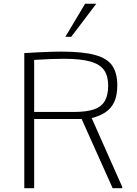

<svg xmlns="http://www.w3.org/2000/svg" viewBox="-20 -987 720 1007"><path d="M107.4 0V-708.5Q145 -710.9 179.2 -712.6Q213.4 -714.4 244.1 -715.3Q274.9 -716.3 301.3 -716.3Q416 -716.3 480 -698.2Q543.9 -680.2 569.6 -641.4Q595.2 -602.5 595.2 -539.6Q595.2 -488.3 580.1 -454.3Q564.9 -420.4 535.2 -399.7Q505.4 -378.9 460.9 -367.7L621.1 -6.8V0H570.8L408.2 -362.8H159.2V0ZM159.2 -399.9H369.1Q433.6 -399.9 472.7 -413.3Q511.7 -426.8 529.5 -457Q547.4 -487.3 547.4 -538.6Q547.4 -587.4 526.4 -618.4Q505.4 -649.4 454.6 -664.1Q403.8 -678.7 314.5 -678.7Q282.2 -678.7 243.4 -677.2Q204.6 -675.8 159.2 -672.9ZM322.8 -793.9 426.3 -967.3H484.9L353.5 -793.9Z"/></svg>

Font: Comme Thin
Style: Regular
Weight: 250
Version: Version 1.000;gftools[0.9.27]